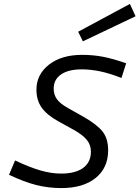

<svg xmlns="http://www.w3.org/2000/svg" viewBox="-20 -947 712 980"><path d="M292 -61Q365 -61 404.5 -90Q444 -119 444 -173Q444 -207 423.5 -232.5Q403 -258 357 -284L279 -327Q219 -360 192.5 -398Q166 -436 166 -489Q166 -567 230 -617Q294 -667 399 -667Q454 -667 504.5 -657.5Q555 -648 624 -624L600 -549Q542 -572 492.5 -582.5Q443 -593 398 -593Q329 -593 291.5 -567Q254 -541 254 -495Q254 -463 271 -440Q288 -417 328 -395L406 -351Q476 -311 504 -275Q532 -239 532 -180Q532 -90 468 -38.5Q404 13 293 13Q226 13 163.5 -3Q101 -19 26 -55L57 -128Q131 -93 186.5 -77Q242 -61 292 -61ZM403 -736 379 -785 643 -927 672 -864Z"/></svg>

Font: Intel One Mono
Style: Italic
Weight: 400
Italic angle: -16°
Monospace: yes
Designer: Fred Shallcrass
Foundry: Frere-Jones Type LLC
Version: Version 1.400;hotconv 1.1.0;makeotfexe 2.6.0;FJTRelease1.4